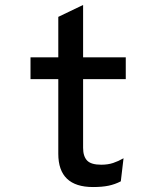

<svg xmlns="http://www.w3.org/2000/svg" viewBox="-20 -742 656 774"><path d="M215 -122V-423H103V-511H215V-674L315 -722V-511H487V-423H315V-146Q315 -112 331 -95Q347 -78 388 -78Q415 -78 436 -85Q457 -92 478 -104L467 -11Q444 1 418 6.5Q392 12 355 12Q215 12 215 -122Z"/></svg>

Font: Overpass Mono Light
Style: Bold
Weight: 600
Monospace: yes
Designer: Delve Withrington, Dave Bailey
Foundry: Delve Fonts
Version: Version 1.000;DELV;Overpass